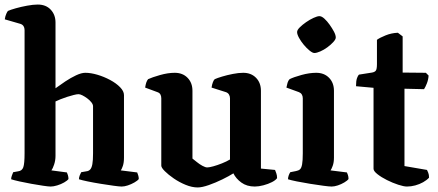

<svg xmlns="http://www.w3.org/2000/svg" viewBox="-20 -820 1927 844"><path d="M203 0Q193 0 169.5 -3.5Q146 -7 118 -12Q90 -17 65.5 -22.5Q41 -28 29 -32Q29 -40 32.5 -49Q36 -58 38 -63L60 -67Q77 -69 82.5 -85Q88 -101 88 -146V-688Q88 -698 83.5 -705Q79 -712 70 -715L1 -735Q3 -749 7.5 -759Q12 -769 15 -772Q26 -777 49 -783.5Q72 -790 99 -795Q126 -800 146 -800Q182 -800 203 -777.5Q224 -755 224 -721V-432Q243 -446 267 -462Q291 -478 314.5 -489Q338 -500 355 -500Q379 -500 408 -491.5Q437 -483 464 -468.5Q491 -454 508 -436.5Q525 -419 525 -402V-127Q525 -105 520 -90.5Q515 -76 511 -71L583 -62Q585 -57 587.5 -49.5Q590 -42 590 -33Q585 -26 571 -18Q557 -10 542 -5Q527 0 515 0Q505 0 479.5 -3.5Q454 -7 423 -12Q392 -17 365.5 -22.5Q339 -28 327 -32Q327 -40 330.5 -49Q334 -58 337 -63L360 -67Q370 -68 376.5 -75Q383 -82 386 -98.5Q389 -115 389 -146V-353Q389 -361 381.5 -370.5Q374 -380 363 -388Q352 -396 342 -401Q332 -406 325 -406Q318 -406 304 -402.5Q290 -399 274.5 -394Q259 -389 245.5 -383.5Q232 -378 224 -374V-135Q224 -115 218 -97Q212 -79 206 -71L274 -62Q276 -58 278.5 -50Q281 -42 281 -33Q276 -26 262 -18Q248 -10 231.5 -5Q215 0 203 0Z M849 4Q824 4 796 -7.5Q768 -19 744 -35.5Q720 -52 704.5 -67.5Q689 -83 689 -92V-388Q689 -398 685 -405Q681 -412 672 -415L618 -435Q620 -448 623 -457Q626 -466 631 -472Q648 -480 683 -490Q718 -500 748 -500Q783 -500 804.5 -478Q826 -456 826 -421V-123Q834 -117 845.5 -107.5Q857 -98 870 -91Q883 -84 891 -84Q900 -84 918 -89Q936 -94 956 -102Q976 -110 991 -119V-388Q991 -397 986.5 -404.5Q982 -412 973 -415L910 -435Q912 -449 916 -459Q920 -469 924 -472Q935 -477 956.5 -483.5Q978 -490 1003.5 -495Q1029 -500 1049 -500Q1084 -500 1105.5 -478Q1127 -456 1127 -421V-79L1189 -73Q1191 -68 1194.5 -58.5Q1198 -49 1198 -37Q1192 -28 1175.5 -19.5Q1159 -11 1138 -5.5Q1117 0 1100 0Q1065 0 1041 -17.5Q1017 -35 1006 -58Q987 -46 957.5 -31.5Q928 -17 898 -6.5Q868 4 849 4Z M1438 0Q1427 0 1401 -3.5Q1375 -7 1343.5 -12Q1312 -17 1285 -22.5Q1258 -28 1246 -32Q1246 -40 1249 -48.5Q1252 -57 1256 -63L1281 -68Q1292 -70 1298.5 -75.5Q1305 -81 1308 -97.5Q1311 -114 1311 -146V-388Q1311 -398 1306.5 -405Q1302 -412 1294 -415L1239 -435Q1241 -446 1244 -456Q1247 -466 1253 -472Q1271 -481 1305.5 -490.5Q1340 -500 1370 -500Q1405 -500 1426.5 -478Q1448 -456 1448 -421V-127Q1448 -106 1442.5 -91Q1437 -76 1433 -71L1505 -62Q1507 -58 1509.5 -50.5Q1512 -43 1512 -33Q1507 -26 1493.5 -18Q1480 -10 1465 -5Q1450 0 1438 0ZM1362 -587Q1354 -587 1341 -597.5Q1328 -608 1315.5 -623Q1303 -638 1294.5 -653.5Q1286 -669 1286 -679Q1286 -688 1297.5 -699.5Q1309 -711 1325.5 -722.5Q1342 -734 1358.5 -741.5Q1375 -749 1384 -749Q1394 -749 1406 -738Q1418 -727 1429 -711.5Q1440 -696 1448 -681Q1456 -666 1456 -655Q1456 -647 1445 -635Q1434 -623 1419 -612Q1404 -601 1388 -594Q1372 -587 1362 -587Z M1769 0Q1755 0 1730.5 -8Q1706 -16 1681 -28.5Q1656 -41 1639 -54.5Q1622 -68 1622 -78V-434L1545 -441Q1545 -465 1549.5 -477Q1554 -489 1558 -492L1615 -501Q1627 -503 1632 -509.5Q1637 -516 1637 -538V-645Q1649 -654 1675 -664.5Q1701 -675 1729 -676L1750 -660V-501L1852 -500L1864 -488Q1863 -470 1856.5 -453.5Q1850 -437 1844 -428L1758 -430V-90L1857 -73Q1859 -69 1862.5 -60.5Q1866 -52 1866 -39Q1856 -28 1840 -19Q1824 -10 1805.5 -5Q1787 0 1769 0Z"/></svg>

Font: Texturina Medium 12pt
Style: Bold
Weight: 700
Version: Version 1.002